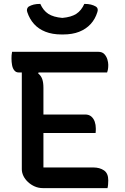

<svg xmlns="http://www.w3.org/2000/svg" viewBox="-20 -966 640 986"><path d="M42 -700H484Q505 -700 516 -688Q527 -676 531.5 -660.5Q536 -645 536 -633Q536 -620 534.5 -611Q533 -602 530 -594H75Q62 -594 53.5 -604.5Q45 -615 42 -631.5Q39 -648 39 -665Q39 -673 39.5 -682Q40 -691 42 -700ZM159 -378H417Q437 -378 449 -367.5Q461 -357 466.5 -341Q472 -325 472 -307Q472 -302 472 -298Q472 -294 471.5 -290.5Q471 -287 471 -283H159ZM200 0Q178 0 158.5 -8.5Q139 -17 123.5 -31.5Q108 -46 100 -63Q92 -80 92 -97Q92 -149 92 -202Q92 -255 92 -309Q92 -363 92 -415.5Q92 -468 92 -519Q92 -570 92 -618H188L176 -589Q191 -577 197 -559.5Q203 -542 203 -515Q203 -465 203 -414Q203 -363 203 -311Q203 -259 203 -207.5Q203 -156 203 -106H459Q492 -106 514 -91Q536 -76 536 -40Q536 -29 535 -18Q534 -7 532 0ZM413 -946Q433 -946 447 -942.5Q461 -939 473 -932Q480 -927 481.5 -920Q483 -913 480 -904Q469 -868 445.5 -842.5Q422 -817 387 -803Q352 -789 304 -789H296Q249 -789 213.5 -803Q178 -817 155 -842.5Q132 -868 120 -904Q117 -913 119 -920Q121 -927 127 -932Q139 -939 153 -942.5Q167 -946 187 -946Q202 -912 228 -895Q254 -878 300 -874Q346 -878 372 -895Q398 -912 413 -946Z"/></svg>

Font: Recursive Monospace Casual Medium
Style: Regular
Weight: 500
Version: Version 1.047